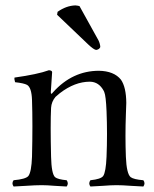

<svg xmlns="http://www.w3.org/2000/svg" viewBox="-20 -678 565 703"><path d="M271 -655.8 340.8 -529.8Q346.7 -517.1 347.2 -505.9Q344.2 -497.1 332 -495.1Q322.8 -496.6 303.2 -515.1L189 -624L190.9 -634.8Q222.7 -657.2 255.9 -658.2Q263.2 -657.7 271 -655.8ZM174.8 -340.8Q245.1 -418.5 341.8 -418.9Q397.5 -418 422.9 -386.2Q441.9 -358.9 442.4 -301.3Q442.4 -287.1 440.9 -257.8Q438 -180.2 440.9 -104Q443.4 -41.5 458.5 -29.3Q469.7 -21 504.9 -18.1Q513.2 -6.8 504.9 4.9Q485.8 4.4 459 2.4Q427.7 0 407 0Q386.2 0 356.4 2.4Q329.1 4.4 311 4.9Q302.7 -6.3 311 -18.1Q349.6 -22 357.9 -33.7Q367.7 -48.3 370.1 -104Q373.5 -188 370.1 -271Q367.7 -327.6 361.8 -340.8Q360.8 -343.3 359.9 -345.2Q342.3 -378.4 309.1 -378.9Q253.9 -378.9 199.2 -336.9Q189.9 -329.6 183.1 -323.2Q168.5 -305.7 167 -283.2Q164.1 -222.7 167 -104Q168.5 -41.5 181.6 -29.3Q191.9 -21 224.1 -18.1Q232.4 -6.3 224.1 4.9Q205.6 4.4 180.2 2.4Q152.3 0 132.8 0Q109.9 0 75.2 2.4Q46.9 4.4 29.8 4.9Q21.5 -6.8 29.8 -18.1Q74.2 -22 84 -33.7Q95.2 -48.8 97.2 -104Q100.1 -224.6 97.2 -312Q95.7 -357.4 79.1 -367.2Q67.4 -373.5 35.2 -377Q31.7 -388.7 33.2 -394Q117.7 -405.8 159.2 -420.9Q170.4 -419.9 170.9 -414.1Q170.9 -413.1 166 -340.8Q166 -328.6 174.3 -340.3Z"/></svg>

Font: Linux Libertine Display O
Style: Regular
Weight: 400
Designer: Philipp H. Poll
Foundry: Philipp H. Poll
Version: Version 5.0.9